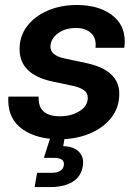

<svg xmlns="http://www.w3.org/2000/svg" viewBox="-20 -547 545 771"><path d="M218.3 12.2Q128.4 12.2 70.8 -27.8Q13.2 -67.9 13.2 -144.5Q13.2 -147.9 13.2 -151.6Q13.2 -155.3 13.7 -159.2H135.3Q130.9 -80.1 221.2 -80.1Q265.6 -80.1 299.1 -100.6Q332.5 -121.1 332.5 -154.8Q332.5 -173.3 317.6 -184.3Q302.7 -195.3 275.4 -201.7L190.4 -219.7Q58.6 -248 58.6 -349.6Q58.6 -402.8 89.4 -442.6Q120.1 -482.4 172.1 -504.6Q224.1 -526.9 288.1 -526.9Q375 -526.9 428 -487.8Q481 -448.7 481 -380.4Q481 -370.1 479 -355H363.3Q368.2 -392.6 346.2 -413.6Q324.2 -434.6 285.2 -434.6Q240.7 -434.6 211.7 -412.4Q182.6 -390.1 182.6 -359.4Q182.6 -324.7 238.3 -312.5L327.6 -293.5Q459 -265.1 459 -170.4Q459 -114.7 426.5 -73.7Q394 -32.7 339.4 -10.3Q284.7 12.2 218.3 12.2ZM119.1 204.1 128.9 147H186Q231.4 147 236.3 117.2Q241.2 86.9 196.3 86.9H156.2L190.9 -22H244.1L240.7 0L233.9 40Q276.9 41 297.6 63.2Q318.4 85.4 312.5 120.1Q305.7 162.6 271.2 183.3Q236.8 204.1 183.6 204.1Z"/></svg>

Font: Inter Display SemiBold
Style: Italic
Weight: 600
Italic angle: -9.39999°
Designer: Rasmus Andersson
Foundry: rsms
Version: Version 4.000;git-a52131595